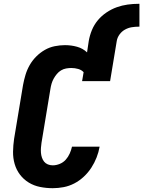

<svg xmlns="http://www.w3.org/2000/svg" viewBox="-20 -980 752 1008"><path d="M257 8Q223 8 190.5 1.5Q158 -5 131 -21.5Q104 -38 85 -63Q66 -88 57 -119Q48 -150 48.5 -183.5Q49 -217 54 -251L101 -534Q106 -561 114 -587.5Q122 -614 136 -638.5Q150 -663 170.5 -683.5Q191 -704 215.5 -718Q240 -732 267.5 -737.5Q295 -743 321 -743Q354 -743 384.5 -734.5Q415 -726 437 -705L446 -765Q451 -794 462.5 -822Q474 -850 493.5 -873.5Q513 -897 539 -914.5Q565 -932 593 -942Q621 -952 650 -956Q679 -960 708 -960H712V-840H708Q690 -840 671.5 -837Q653 -834 636 -824.5Q619 -815 607.5 -799Q596 -783 593 -765L558 -554H411L419 -601Q408 -613 390.5 -618Q373 -623 354 -623Q341 -623 327 -620.5Q313 -618 300.5 -610.5Q288 -603 278.5 -591.5Q269 -580 262 -567.5Q255 -555 251 -541.5Q247 -528 245 -515L198 -231Q196 -218 195 -204.5Q194 -191 195 -178Q196 -165 200 -153Q204 -141 211.5 -131.5Q219 -122 231 -117Q243 -112 257 -112Q275 -112 293.5 -119.5Q312 -127 325 -141.5Q338 -156 346 -174Q354 -192 358 -210H503Q498 -181 487 -153Q476 -125 459.5 -99.5Q443 -74 420 -52.5Q397 -31 370 -17Q343 -3 314 2.5Q285 8 257 8Z"/></svg>

Font: Iosevka SS04 Hv Ex Obl
Style: Regular
Weight: 900
Width: 7
Italic angle: -9°
Monospace: yes
Designer: Belleve Invis
Foundry: Belleve Invis
Version: Version 19.0.0; ttfautohint (v1.8.4)